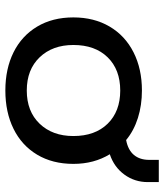

<svg xmlns="http://www.w3.org/2000/svg" viewBox="32 -630 613 717"><g transform="rotate(90 338.5 -271.5)"><path d="M45 -239Q45 -316 79 -374Q113 -432 175 -463.5Q237 -495 318 -495Q373 -495 420.5 -480Q468 -465 503 -436Q540 -443 558.5 -465Q577 -487 577 -522V-558H660V-517Q660 -468 632 -429.5Q604 -391 556 -375Q592 -316 592 -239Q592 -161 557.5 -103.5Q523 -46 461 -15.5Q399 15 318 15Q237 15 175.5 -15.5Q114 -46 79.5 -103.5Q45 -161 45 -239ZM488 -239Q488 -320 442 -367Q396 -414 318 -414Q240 -414 194 -367Q148 -320 148 -239Q148 -161 194 -113Q240 -65 318 -65Q396 -65 442 -113Q488 -161 488 -239Z"/></g></svg>

Font: Prompt
Style: Regular
Weight: 400
Designer: Katatrad Team
Foundry: CadsonDemak
Version: Version 1.001